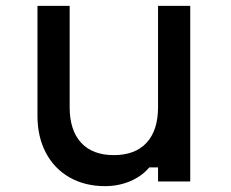

<svg xmlns="http://www.w3.org/2000/svg" viewBox="-20 -620 790 656"><path d="M630 0H520V-48H490Q465 -18 425 -1Q385 16 339 16Q270 16 217.5 -14Q165 -44 136.5 -98.5Q108 -153 108 -224V-600H218V-254Q218 -175 257 -132.5Q296 -90 369 -90Q442 -90 481 -132.5Q520 -175 520 -254V-600H630Z"/></svg>

Font: Martian Mono VF sWd Rg
Style: Regular
Weight: 400
Width: 6
Monospace: yes
Designer: Roman Shamin
Foundry: Evil Martians
Version: Version 1.100